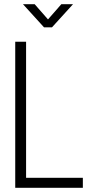

<svg xmlns="http://www.w3.org/2000/svg" viewBox="-20 -900 457 920"><path d="M377 0H53V-700H105V-48H377ZM191 -769 90 -880H146L210 -807L274 -880H330L229 -769Z"/></svg>

Font: Kulim Park ExtraLight
Style: Regular
Weight: 275
Designer: Noponies / Dale Sattler
Foundry: Noponies
Version: Version 1.000; ttfautohint (v1.8.3)